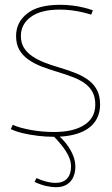

<svg xmlns="http://www.w3.org/2000/svg" viewBox="-20 -560 468 800"><path d="M25 -22 33 -40Q48 -33 68.5 -27.5Q89 -22 111.5 -18Q134 -14 158 -12Q182 -10 205 -10Q286 -10 331.5 -39.5Q377 -69 377 -124Q377 -153 367 -173.5Q357 -194 337.5 -209.5Q318 -225 288 -237Q258 -249 218 -261Q184 -271 153 -283Q122 -295 98 -312Q74 -329 60.5 -352.5Q47 -376 47 -410Q47 -467 93 -503.5Q139 -540 230 -540Q256 -540 281 -537Q306 -534 328.5 -528.5Q351 -523 367 -517L360 -499Q344 -504 323 -509Q302 -514 278 -517Q254 -520 230 -520Q150 -520 108.5 -489.5Q67 -459 67 -410Q67 -381 80 -360.5Q93 -340 115.5 -325Q138 -310 166.5 -299Q195 -288 226 -279Q267 -267 298.5 -254Q330 -241 352 -223.5Q374 -206 385.5 -182Q397 -158 397 -124Q397 -98 388.5 -76.5Q380 -55 364 -39Q348 -23 325 -12Q302 -1 271.5 4.5Q241 10 205 10Q173 10 139 6Q105 2 75.5 -5Q46 -12 25 -22ZM132 182Q154 192 174 197Q194 202 211 202Q243 202 259.5 184Q276 166 276 134Q276 112 265.5 90Q255 68 237 45.5Q219 23 196 0H218Q241 19 258 41.5Q275 64 284.5 87.5Q294 111 294 134Q294 158 285.5 177.5Q277 197 259 208.5Q241 220 213 220Q195 220 172.5 215Q150 210 124 198Z"/></svg>

Font: Georama ExtraCondensed Thin Thin
Style: Regular
Weight: 250
Version: Version 1.001